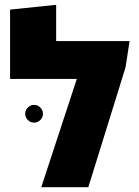

<svg xmlns="http://www.w3.org/2000/svg" viewBox="-20 -780 581 800"><path d="M214 -609H520L503 -499L348 0H152L300 -451H22V-740L214 -760ZM122 -269Q107 -269 96 -280Q85 -291 85 -306Q85 -321 96 -332Q107 -343 122 -343Q137 -343 148 -332Q159 -321 159 -306Q159 -291 148 -280Q137 -269 122 -269Z"/></svg>

Font: Noto Sans Hebrew SemiCondensed Black
Style: Regular
Weight: 900
Width: 4
Designer: Ben Nathan
Foundry: Google LLC
Version: Version 3.001; ttfautohint (v1.8.4.7-5d5b)